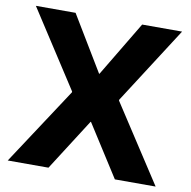

<svg xmlns="http://www.w3.org/2000/svg" viewBox="-80 -800 875 879"><g transform="rotate(10 357.0 -360.0)"><path d="M357.4 -240.2H355.5L202.1 0H12.7L248 -358.4V-362.3L16.6 -719.7H201.2L355.5 -463.9H357.4L510.7 -719.7H696.3L466.8 -362.3V-358.4L700.2 0H510.7Z"/></g></svg>

Font: Reddit Sans Fudge ExtraBold
Style: Regular
Weight: 800
Designer: Stephen Hutchings
Foundry: Reddit
Version: Version 1.011